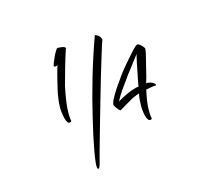

<svg xmlns="http://www.w3.org/2000/svg" viewBox="-133 -685 980 944"><g transform="rotate(-30 356.5 -213.5)"><path d="M166 -173Q158 -173 155 -181.5Q152 -190 152 -202Q152 -217 154 -232.5Q156 -248 158 -256Q169 -297 192.5 -341.5Q216 -386 239 -426V-425L246 -437L253 -449Q251 -448 249 -447.5Q247 -447 245 -447Q240 -447 235 -450V-453Q235 -456 243 -467Q251 -478 261.5 -490.5Q272 -503 281.5 -512Q291 -521 293 -521Q300 -521 315.5 -514Q331 -507 331 -500Q331 -496 328 -496Q307 -464 281 -421Q255 -378 235 -343Q203 -281 189 -240Q175 -198 175 -179Q175 -173 166 -173ZM173 94Q169 94 169 88Q169 72 198.5 9Q228 -54 276 -142Q317 -219 370.5 -307Q424 -395 483 -480Q483 -479 485 -483Q490 -484 498.5 -473Q507 -462 507 -451Q507 -446 506 -445Q494 -428 469 -388Q443 -347 411 -294.5Q379 -242 344 -184L278 -74Q246 -21 222 20Q198 61 188 79Q179 94 173 94ZM516 14Q508 14 504.5 5Q501 -4 501 -16Q501 -30 503.5 -44.5Q506 -59 508 -67Q512 -82 517 -96Q522 -110 530 -127Q504 -126 476 -118.5Q448 -111 428 -105L413 -101Q409 -99 404.5 -108Q400 -117 396.5 -127Q393 -137 393 -139Q395 -151 413.5 -170.5Q432 -190 456.5 -211Q481 -232 502 -249Q522 -265 549.5 -284Q577 -303 601 -318.5Q625 -334 637 -339Q638 -340 641 -340Q645 -340 649 -337Q655 -332 662 -319Q669 -306 667 -301Q664 -292 652 -269.5Q640 -247 625.5 -222Q611 -197 602 -179L586 -153Q603 -149 613.5 -139.5Q624 -130 624 -122Q624 -118 620 -120Q615 -122 602 -123L571 -126Q544 -74 534 -42Q524 -10 524 7Q524 14 516 14ZM425 -142Q451 -149 476.5 -154Q502 -159 530 -159L539 -158L545 -157Q559 -188 573 -215Q584 -238 596.5 -262.5Q609 -287 617 -301Q608 -294 590 -280Q572 -266 554.5 -252.5Q537 -239 530 -234L517 -223L505 -213Q486 -198 467.5 -182.5Q449 -167 425 -142Z"/></g></svg>

Font: Birthstone Bounce
Style: Regular
Weight: 400
Designer: Robert E. Leuschke
Foundry: Rob Leuschke
Version: Version 1.010; ttfautohint (v1.8.3)